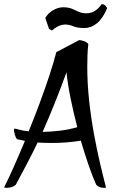

<svg xmlns="http://www.w3.org/2000/svg" viewBox="-44 -870 566 924"><path d="M-12 34Q-13 34 -18.5 33.5Q-24 33 -24 31Q-4 -8 22 -66.5Q48 -125 76 -192Q67 -194 57.5 -196Q48 -198 38 -200Q31 -208 27 -223.5Q23 -239 23 -244Q23 -251 26 -251Q32 -251 48.5 -246Q65 -241 94 -238Q121 -304 146.5 -372.5Q172 -441 193 -504.5Q214 -568 227 -619L337 -677Q345 -677 359 -672.5Q373 -668 381 -658Q378 -632 377 -604.5Q376 -577 376 -550Q376 -468 385 -385.5Q394 -303 408 -226.5Q422 -150 437.5 -84Q453 -18 466 31Q466 34 458 34Q443 34 434 30Q425 26 419 19Q403 -16 383.5 -72Q364 -128 345 -193Q277 -182 207 -182Q188 -182 171 -182.5Q154 -183 137 -184Q114 -136 88 -86Q62 -36 32 19Q24 26 13 30Q2 34 -12 34ZM161 -235Q201 -236 244 -241Q287 -246 328 -258Q310 -326 296 -395Q282 -464 276 -522Q247 -442 219 -372.5Q191 -303 161 -235ZM206 -723 192 -731 174 -783Q186 -806 211 -820.5Q236 -835 259 -835Q285 -835 302 -828Q319 -821 334.5 -813.5Q350 -806 371 -806Q394 -806 412.5 -817.5Q431 -829 445 -850Q456 -850 463.5 -842.5Q471 -835 471 -829Q450 -780 422 -757.5Q394 -735 362 -735Q329 -735 309 -743.5Q289 -752 269 -752Q256 -752 241 -746Q226 -740 206 -723Z"/></svg>

Font: Julee
Style: Regular
Weight: 400
Designer: Julian Tunni
Foundry: Julian Tunni
Version: Version 1.002; ttfautohint (v1.8.4.7-5d5b);gftools[0.9.23]